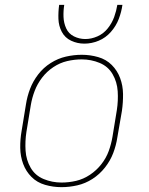

<svg xmlns="http://www.w3.org/2000/svg" viewBox="-20 -764 616 792"><path d="M233 8H234Q266 8 299 0.5Q332 -7 361.5 -26Q391 -45 413 -73Q435 -101 447 -132.5Q459 -164 464 -197L483 -307Q488 -342 487.5 -376.5Q487 -411 475.5 -442Q464 -473 441 -496Q418 -519 385 -528.5Q352 -538 318 -538H317Q285 -538 252 -530.5Q219 -523 189 -504Q159 -485 137.5 -457Q116 -429 104 -397.5Q92 -366 87 -333L69 -223Q63 -189 63.5 -154Q64 -119 75.5 -88Q87 -57 110 -34Q133 -11 166 -1.5Q199 8 233 8ZM234 -11Q195 -11 160 -25.5Q125 -40 106.5 -72Q88 -104 85.5 -142.5Q83 -181 89 -220L107 -330Q112 -360 123 -389Q134 -418 153.5 -443.5Q173 -469 200 -487Q227 -505 257 -512Q287 -519 317 -519Q356 -519 391 -504.5Q426 -490 444.5 -458Q463 -426 465.5 -387.5Q468 -349 462 -310L444 -200Q439 -170 428.5 -141Q418 -112 398 -86.5Q378 -61 351 -43Q324 -25 294 -18Q264 -11 234 -11ZM328 -584Q358 -584 387 -596Q416 -608 437.5 -632.5Q459 -657 470 -686Q481 -715 485 -744H464Q460 -719 451 -694Q442 -669 424.5 -647Q407 -625 382 -614Q357 -603 332 -603Q307 -603 285 -614Q263 -625 253 -647Q243 -669 242 -694Q241 -719 245 -744H224Q220 -715 221 -686Q222 -657 235 -632.5Q248 -608 273.5 -596Q299 -584 328 -584Z"/></svg>

Font: Iosevka Sparkle Thin
Style: Italic
Weight: 100
Italic angle: -9°
Designer: Belleve Invis
Foundry: Belleve Invis
Version: Version 4.5.0; ttfautohint (v1.8.3)